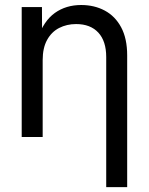

<svg xmlns="http://www.w3.org/2000/svg" viewBox="-20 -558 606 782"><path d="M153.8 -313V0H68.4V-529.3H150.9L151.4 -400.9H132.8Q158.2 -473.1 203.6 -505.4Q249 -537.6 310.5 -537.6Q364.3 -537.6 406.7 -514.9Q449.2 -492.2 473.6 -446.5Q498 -400.9 498 -332V204.1H412.6V-325.7Q412.6 -390.6 380.4 -425.3Q348.1 -460 290 -460Q252 -460 220.9 -444.1Q189.9 -428.2 171.9 -395.5Q153.8 -362.8 153.8 -313Z"/></svg>

Font: Inter 24pt
Style: Regular
Weight: 400
Designer: Rasmus Andersson
Foundry: rsms
Version: Version 4.001;git-66647c0bb